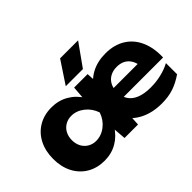

<svg xmlns="http://www.w3.org/2000/svg" viewBox="-138 -1170 1540 1540"><g transform="rotate(-45 632.0 -400.0)"><path d="M620.5 -285.6Q620.5 -376.1 658.1 -444.6Q695.8 -513.1 765.4 -550.8Q834.9 -588.4 927.2 -588.4Q1025 -588.4 1095 -545.1Q1164.9 -501.7 1199.9 -422.5Q1234.8 -343.2 1230.9 -237.9H738.1V-345.4H1111L1056.7 -305.3Q1051.1 -373.5 1014.4 -410.8Q977.8 -448.2 913.5 -448.2Q871.5 -448.2 839.6 -430.5Q807.6 -412.9 790.1 -380.5Q772.6 -348.1 772.6 -304.3Q772.6 -252 796.7 -214.5Q820.8 -176.9 869.7 -157.2Q918.6 -137.4 991.7 -137.4Q1052.1 -137.4 1109.5 -150.9Q1167 -164.3 1215.2 -190V-63.6Q1158 -23.9 1099.2 -3.6Q1040.3 16.6 963.8 16.6Q859.7 16.6 781.9 -22.1Q704.1 -60.7 662.3 -129.7Q620.5 -198.6 620.5 -285.6ZM539.2 -205.5 567.2 -285.6 539.2 -364.7 555.7 -571.8H708.6L725.1 -290.8L708.6 0H555.7ZM314.2 16.6Q230.9 16.6 166.7 -21.2Q102.6 -59.1 67.2 -127.5Q31.9 -196 31.9 -285.6Q31.9 -375.2 67.2 -444Q102.6 -512.8 166.7 -550.6Q230.9 -588.4 314.2 -588.4Q394.2 -588.4 458.5 -551.1Q522.9 -513.8 564.4 -445.5Q606 -377.2 618.2 -285.6Q605 -194.6 563.4 -126.4Q521.9 -58.1 458 -20.7Q394.2 16.6 314.2 16.6ZM378.3 -143.9Q438.5 -143.9 488.8 -183.4Q539.2 -222.9 559.8 -285.6Q539.2 -347.9 488.7 -387.9Q438.1 -427.9 378.3 -427.9Q340 -427.9 309.2 -409.6Q278.4 -391.3 261.4 -359Q244.4 -326.7 244.4 -285.6Q244.4 -245.2 261.4 -212.9Q278.4 -180.6 309.2 -162.3Q340 -143.9 378.3 -143.9ZM846 -817.2 710.5 -627H516L641.9 -817.2Z"/></g></svg>

Font: Unbounded Variable
Style: Regular
Weight: 400
Designer: Luke Prowse, Jean-Baptiste Morizot, Fátima Lázaro, Florian Runge
Foundry: NaN
Version: Version 1.600;FEAKit 1.0